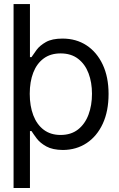

<svg xmlns="http://www.w3.org/2000/svg" viewBox="-20 -739 596 961"><path d="M47.9 -718.8H129.9V-411.1L109.4 -275.4L129.9 -101.6V202.1H47.9ZM96.7 -453.1H137.7Q147 -467.3 163.1 -489.3Q179.2 -511.2 210 -528.6Q240.7 -545.9 293 -545.9Q361.3 -545.9 413.1 -512Q464.8 -478 494.1 -415.8Q523.4 -353.5 523.4 -268.6Q523.4 -182.6 494.4 -119.9Q465.3 -57.1 413.8 -22.9Q362.3 11.2 294.9 11.7Q243.2 11.2 211.9 -6.1Q180.7 -23.4 163.8 -45.9Q147 -68.4 137.7 -83H96.7ZM440.4 -269.5Q440.4 -326.7 423.1 -372.3Q405.8 -418 370.8 -444.8Q335.9 -471.7 283.2 -471.7Q232.9 -471.7 198.5 -446.3Q164.1 -420.9 146.5 -375.5Q128.9 -330.1 128.9 -269.5Q128.9 -208.5 146.7 -161.9Q164.6 -115.2 199 -89.4Q233.4 -63.5 283.2 -63.5Q335.4 -63.5 370.4 -90.8Q405.3 -118.2 422.9 -165Q440.4 -211.9 440.4 -269.5Z"/></svg>

Font: Inter Display V
Style: Regular
Weight: 400
Designer: Rasmus Andersson
Foundry: rsms
Version: Version 3.015;git-src